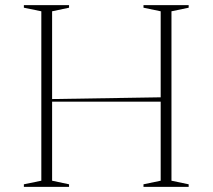

<svg xmlns="http://www.w3.org/2000/svg" viewBox="-20 -728 828 748"><path d="M715 -708V-698L648 -684V-24L715 -10V0H539V-10L606 -24V-684L539 -698V-708ZM249 -708V-698L183 -684V-24L249 -10V0H73V-10L141 -24V-684L73 -698V-708ZM611 -349V-332H176V-342Z"/></svg>

Font: Kalnia Thin ExtraLight
Style: Regular
Weight: 250
Version: Version 1.105